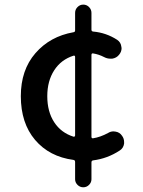

<svg xmlns="http://www.w3.org/2000/svg" viewBox="-20 -755 609 815"><path d="M292 -174.8Q294.9 -173.8 296.9 -175.8Q298.8 -177.7 298.8 -180.7V-513.7Q298.8 -516.6 296.9 -518.1Q294.9 -519.5 292 -518.6Q239.3 -502 210 -456.5Q180.7 -411.1 180.7 -346.7Q180.7 -281.2 210 -236.3Q239.3 -191.4 292 -174.8ZM438.5 -190.4Q449.2 -197.3 461.9 -197.3Q466.8 -197.3 470.7 -196.3Q488.3 -193.4 498 -178.7Q506.8 -167 506.8 -152.3Q506.8 -148.4 506.8 -145.5Q503.9 -126 488.3 -116.2Q436.5 -82 375 -74.2Q368.2 -73.2 368.2 -65.4V5.9Q368.2 19.5 357.9 29.8Q347.7 40 333.5 40Q319.3 40 309.1 29.8Q298.8 19.5 298.8 5.9V-67.4Q298.8 -75.2 292 -76.2Q189.5 -89.8 128.9 -161.1Q68.4 -232.4 68.4 -346.7Q68.4 -458 130.4 -529.3Q192.4 -600.6 292 -618.2Q298.8 -619.1 298.8 -626V-700.2Q298.8 -714.8 309.1 -725.1Q319.3 -735.4 333.5 -735.4Q347.7 -735.4 357.9 -725.1Q368.2 -714.8 368.2 -700.2V-628.9Q368.2 -622.1 375 -621.1Q430.7 -616.2 477.5 -585.9Q493.2 -575.2 495.1 -556.6Q496.1 -553.7 496.1 -550.8Q496.1 -535.2 485.4 -522.5Q474.6 -508.8 456.1 -505.9Q452.1 -505.9 449.2 -505.9Q434.6 -505.9 421.9 -512.7Q399.4 -524.4 375 -528.3Q368.2 -529.3 368.2 -521.5V-174.8Q368.2 -167 375 -168Q406.2 -172.9 438.5 -190.4Z"/></svg>

Font: Gen Jyuu Gothic P Medium
Style: Regular
Weight: 500
Designer: [Source Han Sans]
Ryoko NISHIZUKA  (kana & ideographs); Paul D. Hunt (Latin, Greek & Cyrillic); Wenlong ZHANG  (bopomofo
Version: Version 1.002.20150607